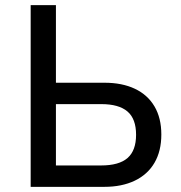

<svg xmlns="http://www.w3.org/2000/svg" viewBox="-20 -725 703 745"><path d="M99 0V-705H197V-404H385Q454 -404 503.5 -380.5Q553 -357 579.5 -312Q606 -267 606 -203Q606 -139 579.5 -93.5Q553 -48 503 -24Q453 0 385 0ZM197 -83H372Q442 -83 475 -112Q508 -141 508 -202Q508 -264 474.5 -292.5Q441 -321 373 -321H197Z"/></svg>

Font: Nunito Sans 7pt SemiCondensed Medium
Style: Regular
Weight: 500
Width: 4
Designer: Vernon Adams
Foundry: Vernon Adams
Version: Version 3.101;gftools[0.9.27]